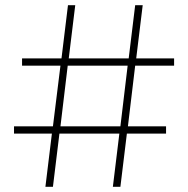

<svg xmlns="http://www.w3.org/2000/svg" viewBox="-20 -720 726 740"><path d="M501 -467 473 -233H620V-205H469L444 0H415L440 -205H209L184 0H155L180 -205H34V-233H184L213 -467H65V-495H217L242 -700H270L245 -495H476L501 -700H530L505 -495H651V-467ZM472 -467H241L213 -233H444Z"/></svg>

Font: Montserrat Alternates ExLight
Style: Regular
Weight: 275
Designer: Julieta Ulanovsky
Foundry: Julieta Ulanovsky
Version: Version 7.200